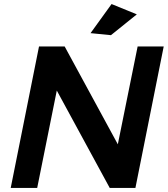

<svg xmlns="http://www.w3.org/2000/svg" viewBox="-20 -930 830 950"><path d="M661 -700H790L650 0H523L261 -482L164 0H33L173 -700H300L563 -216ZM532 -910 657 -859 529 -756 428 -766Z"/></svg>

Font: Gontserrat Medium
Style: Italic
Weight: 500
Italic angle: -11.3°
Designer: Julieta Ulanovsky
Foundry: Julieta Ulanovsky
Version: Version 6.001